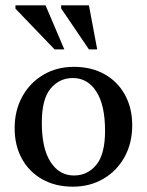

<svg xmlns="http://www.w3.org/2000/svg" viewBox="-20 -690 551 721"><path d="M253.5 11Q188 11 138.8 -16.8Q89.5 -44.5 62.2 -94Q35 -143.5 35 -208.5Q35 -275.5 63.8 -327.5Q92.5 -379.5 142.8 -409.2Q193 -439 257.5 -439Q323.5 -439 372.8 -411.2Q422 -383.5 449.2 -334Q476.5 -284.5 476.5 -219.5Q476.5 -152.5 447.8 -100.5Q419 -48.5 368.5 -18.8Q318 11 253.5 11ZM258 -31Q308.5 -31 341.5 -70.8Q374.5 -110.5 374.5 -199Q374.5 -295.5 341.8 -346.2Q309 -397 253.5 -397Q203 -397 170 -357.5Q137 -318 137 -229Q137 -132.5 169.8 -81.8Q202.5 -31 258 -31ZM221.5 -504.5H185L38 -657.5V-670H151ZM345 -504.5H314L209.5 -658.5V-670H314Z"/></svg>

Font: Newsreader Text Medium
Style: Regular
Weight: 500
Designer: Hugues Gentile
Foundry: Production Type
Version: Version 1.001